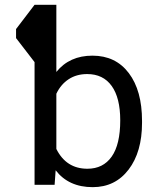

<svg xmlns="http://www.w3.org/2000/svg" viewBox="-20 -770 656 800"><path d="M571.8 -258.3Q571.8 -136.7 515.9 -63.5Q460 9.8 366.2 9.8Q266.1 9.8 211.9 -60.5L207.5 0H124V-511.2L46.9 -611.3V-648.9L124 -750H214.8V-470.2Q269.5 -538.1 365.2 -538.1Q461.9 -538.1 516.8 -465.3Q571.8 -392.6 571.8 -266.1ZM481 -268.6Q481 -362.3 445.3 -411.9Q409.7 -461.4 343.3 -461.4Q298.8 -461.4 266.1 -439.9Q233.4 -418.5 214.8 -379.4V-149.4Q255.9 -66.9 344.2 -66.9Q409.7 -66.9 445.3 -117.4Q481 -168 481 -268.6Z"/></svg>

Font: Roboto
Style: Regular
Weight: 400
Designer: Google
Version: Version 2.134; 2016; ttfautohint (v1.6)